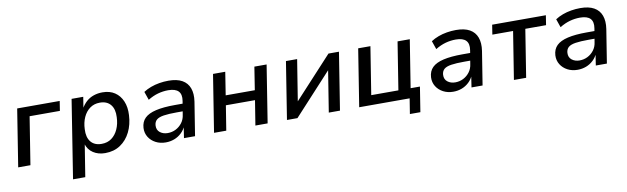

<svg xmlns="http://www.w3.org/2000/svg" viewBox="-43 -972 5301 1623"><g transform="rotate(-10 2608.0 -160.5)"><path d="M44 0 122 -492H487L474 -409H214L149 0Z M483 180 589 -492H689L673 -392H669Q689 -428 716.5 -452.5Q744 -477 779.5 -489Q815 -501 855 -501Q917 -501 960 -472.5Q1003 -444 1025 -392.5Q1047 -341 1043 -272Q1039 -192 1007.5 -128.5Q976 -65 921 -28Q866 9 790 9Q731 9 688 -19Q645 -47 629 -100L633 -101L588 180ZM774 -73Q824 -73 859.5 -99Q895 -125 915.5 -170.5Q936 -216 938 -273Q942 -342 910.5 -380.5Q879 -419 818 -419Q769 -419 733 -393Q697 -367 676.5 -322Q656 -277 654 -220Q650 -150 681.5 -111.5Q713 -73 774 -73Z M1310 9Q1262 9 1224 -11Q1186 -31 1164.5 -65.5Q1143 -100 1145 -144Q1148 -196 1180 -227.5Q1212 -259 1276.5 -274Q1341 -289 1439 -289H1519L1509 -225H1444Q1375 -225 1332.5 -218.5Q1290 -212 1270.5 -195Q1251 -178 1249 -147Q1247 -108 1274 -87Q1301 -66 1340 -66Q1377 -66 1409 -82Q1441 -98 1463.5 -127.5Q1486 -157 1491 -197L1510 -312Q1519 -367 1493 -394.5Q1467 -422 1405 -422Q1361 -422 1317.5 -410Q1274 -398 1230 -371L1205 -443Q1234 -462 1269 -475Q1304 -488 1343 -494.5Q1382 -501 1421 -501Q1494 -501 1538.5 -476Q1583 -451 1600.5 -403.5Q1618 -356 1608 -289L1562 0H1467L1483 -106H1488Q1473 -69 1445.5 -43Q1418 -17 1383.5 -4Q1349 9 1310 9Z M1725 0 1803 -492H1908L1877 -295H2127L2158 -492H2263L2185 0H2080L2114 -212H1864L1830 0Z M2351 0 2429 -492H2525L2465 -117H2448L2794 -492H2884L2806 0H2710L2770 -376H2787L2441 0Z M3383 131 3404 0H2971L3049 -492H3154L3089 -83H3322L3387 -492H3492L3427 -83H3507L3473 131Z M3778 9Q3730 9 3692 -11Q3654 -31 3632.5 -65.5Q3611 -100 3613 -144Q3616 -196 3648 -227.5Q3680 -259 3744.5 -274Q3809 -289 3907 -289H3987L3977 -225H3912Q3843 -225 3800.5 -218.5Q3758 -212 3738.5 -195Q3719 -178 3717 -147Q3715 -108 3742 -87Q3769 -66 3808 -66Q3845 -66 3877 -82Q3909 -98 3931.5 -127.5Q3954 -157 3959 -197L3978 -312Q3987 -367 3961 -394.5Q3935 -422 3873 -422Q3829 -422 3785.5 -410Q3742 -398 3698 -371L3673 -443Q3702 -462 3737 -475Q3772 -488 3811 -494.5Q3850 -501 3889 -501Q3962 -501 4006.5 -476Q4051 -451 4068.5 -403.5Q4086 -356 4076 -289L4030 0H3935L3951 -106H3956Q3941 -69 3913.5 -43Q3886 -17 3851.5 -4Q3817 9 3778 9Z M4299 0 4364 -409H4186L4199 -492H4660L4647 -409H4469L4404 0Z M4845 9Q4797 9 4759 -11Q4721 -31 4699.5 -65.5Q4678 -100 4680 -144Q4683 -196 4715 -227.5Q4747 -259 4811.5 -274Q4876 -289 4974 -289H5054L5044 -225H4979Q4910 -225 4867.5 -218.5Q4825 -212 4805.5 -195Q4786 -178 4784 -147Q4782 -108 4809 -87Q4836 -66 4875 -66Q4912 -66 4944 -82Q4976 -98 4998.5 -127.5Q5021 -157 5026 -197L5045 -312Q5054 -367 5028 -394.5Q5002 -422 4940 -422Q4896 -422 4852.5 -410Q4809 -398 4765 -371L4740 -443Q4769 -462 4804 -475Q4839 -488 4878 -494.5Q4917 -501 4956 -501Q5029 -501 5073.5 -476Q5118 -451 5135.5 -403.5Q5153 -356 5143 -289L5097 0H5002L5018 -106H5023Q5008 -69 4980.5 -43Q4953 -17 4918.5 -4Q4884 9 4845 9Z"/></g></svg>

Font: Nunito Sans 10pt SemiBold
Style: Italic
Weight: 600
Italic angle: -9°
Designer: Vernon Adams
Foundry: Vernon Adams
Version: Version 3.101;gftools[0.9.27]